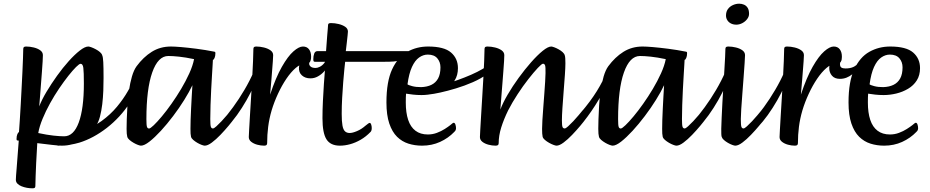

<svg xmlns="http://www.w3.org/2000/svg" viewBox="-20 -776 5037 1040"><path d="M155.2 244Q141.1 244 125.7 241.3Q110.3 238.5 96.4 232.9Q82.6 227.3 74.3 218.6Q65.9 209.9 65.9 197.9Q65.9 184.6 70.2 134.9Q74.6 85.2 81.6 -14.3L74.8 -15Q72.9 -15 71.2 -16.5Q69.6 -17.9 69.6 -23.5Q69.6 -39.3 74.2 -49.7Q78.8 -60 82.8 -60Q84.8 -87.1 87.3 -125.4Q89.8 -163.7 92.2 -208.1Q94.5 -252.6 97 -298.2Q99.5 -343.9 101.4 -385.5Q103.2 -427 104.5 -459.5Q105.9 -491.9 105.9 -510.1Q105.9 -517.2 109.1 -520.6Q112.3 -524 121.6 -524Q141.9 -524 163 -518.8Q184 -513.7 198.2 -503.4Q212.3 -493 212.3 -477.2Q212.3 -467.7 211 -443.6Q209.6 -419.4 207.1 -386.9Q204.5 -354.3 201.9 -319.3Q199.2 -284.2 196.8 -252.7Q194.5 -221.1 192.5 -199.7Q206.2 -235.6 232 -278.9Q257.8 -322.1 289 -365.6Q320.2 -409.1 352.3 -444.8Q384.4 -480.5 412.3 -502.2Q440.2 -524 458.3 -524Q463.9 -524 475.1 -519.9Q486.3 -515.8 499.2 -508.9Q512 -502.1 521.7 -493.6Q531.5 -485.2 533.8 -475.9Q537.9 -467.6 539.4 -439.5Q540.9 -411.4 540.9 -353.4Q540.9 -322.2 539.6 -285.1Q538.2 -247.9 533.9 -211.4Q529.5 -174.9 521.4 -144Q513.3 -113.2 499.5 -94Q462.7 -42.2 417.4 -14.6Q372.1 13 314.7 13Q297.9 13 260.6 8.7Q223.3 4.5 181.9 -0.7Q178.2 64.7 175.9 107.3Q173.6 149.9 173 178.1Q172.3 206.4 171.6 230.8Q171.6 237.9 168.6 241Q165.5 244 155.2 244ZM327.6 -37.7Q378.9 -37.7 406.6 -112.5Q434.3 -187.4 434.3 -323.4Q434.3 -386.2 431.4 -408.3Q428.6 -430.5 416.4 -430.5Q409.6 -430.5 391.8 -412.9Q374.1 -395.3 350.2 -365.2Q326.4 -335.1 300.4 -296.9Q274.5 -258.6 251.1 -216.4Q227.7 -174.1 210.6 -132.6Q193.4 -91 187.2 -55.4Q234.7 -45.2 269.5 -41.5Q304.2 -37.7 327.6 -37.7Z M296.3 13Q284.3 13 293.1 5.3Q302 -2.5 323 -14.4Q344.1 -26.3 368.9 -39.6Q393.8 -52.8 413.8 -62.9Q481.3 -84.8 530 -120.3Q578.7 -155.8 613.6 -197.9Q648.5 -240 672.9 -282.8Q697.4 -325.5 716.4 -362Q722.7 -373.6 726.9 -371.3Q731.1 -368.9 733.1 -357.9Q735.1 -346.9 733.9 -332.2Q732.7 -317.4 727.5 -304.2Q709.6 -259.7 683.8 -219.9Q658 -180.1 626.3 -145.6Q594.5 -111.1 558.7 -83.3Q522.8 -55.5 485.3 -35.3Q447.7 -15.1 410.6 -3.6Q387.7 3.3 359.1 8.1Q330.6 13 296.3 13Z M743.5 13Q738.5 13 727.3 8.9Q716.1 4.8 703.7 -2.4Q691.2 -9.6 681.4 -18.1Q671.7 -26.5 669.4 -35.1Q665.7 -47.8 665.7 -78.1Q665.7 -96.8 666.7 -130.4Q667.7 -163.9 670.2 -204.7Q672.7 -245.5 678.7 -286.4Q684.7 -327.3 694.7 -361.7Q704.7 -396 719.7 -417Q756.4 -466.7 802 -495.3Q847.7 -524 905.7 -524Q924.9 -524 961.2 -521Q997.4 -517.9 1044.4 -511.9Q1091.4 -505.9 1141.5 -496Q1143.4 -495.7 1145.1 -494.4Q1146.7 -493.1 1146.7 -487.5Q1146.7 -472.4 1142.1 -462Q1137.5 -451.7 1133.2 -451.7Q1133.2 -448.7 1131.8 -426.2Q1130.5 -403.7 1128.3 -368Q1126.1 -332.4 1123.9 -290.6Q1121.7 -248.8 1120.4 -206.9Q1119 -165.1 1119 -131.3Q1119 -97.5 1122.2 -88.9Q1125.4 -80.2 1133.5 -80.2Q1139.2 -80.2 1152 -91.8Q1164.8 -103.4 1180.2 -119.6Q1195.6 -135.9 1208.7 -151.7Q1221.8 -167.6 1228.3 -175.4Q1231.8 -179.3 1233.2 -181Q1234.5 -182.7 1236.8 -182.7Q1241.4 -182.7 1247.8 -172.1Q1254.2 -161.5 1254.2 -150Q1254.2 -145.7 1253 -141.7Q1251.7 -137.6 1248.8 -133.8Q1238.3 -119 1218.1 -94.7Q1197.9 -70.4 1174 -45.5Q1150 -20.5 1127.5 -3.8Q1105.1 13 1088.8 13Q1083.8 13 1072.6 8.9Q1061.4 4.8 1048.9 -2.4Q1036.5 -9.6 1026.7 -18.1Q1017 -26.5 1014.7 -35.1Q1013 -42 1012.3 -52.5Q1011.7 -63 1011.7 -78.1Q1011.7 -97 1012.5 -126Q1013.4 -155 1015.1 -188.3Q1016.7 -221.6 1018.6 -254.6Q1020.5 -287.6 1022.2 -314.5Q1005.5 -278.9 978.1 -234.9Q950.8 -190.9 917.8 -147.4Q884.9 -103.8 851.5 -67.5Q818.1 -31.3 789.8 -9.1Q761.5 13 743.5 13ZM787.5 -79.9Q794.3 -79.9 812.7 -97.5Q831.2 -115.1 856.4 -145.2Q881.6 -175.2 908.9 -213.9Q936.2 -252.5 961.4 -294.7Q986.5 -336.9 1005.4 -378.5Q1024.3 -420.1 1031.2 -455.7Q984.3 -465.5 949.9 -469.1Q915.6 -472.7 891.5 -472.7Q836 -472.7 804.5 -383.3Q773 -294 773 -130.7Q773 -97.2 776.2 -88.6Q779.4 -79.9 787.5 -79.9Z M1187 -70.3Q1181.3 -67.3 1177 -71.6Q1172.6 -75.9 1171.2 -84.1Q1169.8 -92.4 1171.7 -101.4Q1173.7 -110.5 1179.5 -116.9Q1210.3 -151.5 1242.5 -195.5Q1274.7 -239.5 1303.7 -288.8Q1332.8 -338 1354 -386.9Q1360 -399.2 1364.3 -391.6Q1368.7 -384 1370.5 -369.9Q1372.3 -355.9 1368.8 -346.6Q1357.8 -315 1337.1 -273.9Q1316.4 -232.8 1290.1 -191.7Q1263.9 -150.6 1237 -118.2Q1210.1 -85.7 1187 -70.3Z M1410.7 13Q1392.1 13 1373 7.7Q1353.8 2.4 1340.7 -8Q1327.6 -18.3 1327.6 -33.8Q1327.6 -41.9 1329.5 -73.3Q1331.3 -104.7 1334 -150.8Q1336.7 -197 1340 -249.2Q1343.4 -301.4 1346.1 -352.3Q1348.8 -403.2 1350.6 -444.8Q1352.5 -486.4 1352.5 -510.1Q1352.5 -517.2 1355.6 -520.6Q1358.8 -524 1368.2 -524Q1388.4 -524 1409.5 -518.8Q1430.6 -513.7 1445.1 -503.4Q1459.6 -493 1459.6 -477.2Q1459.6 -466.3 1457.9 -444.2Q1456.2 -422.1 1454.1 -394.7Q1452.1 -367.4 1449.8 -340.2Q1447.4 -313 1445.6 -292.4Q1443.7 -271.8 1443.1 -263.5Q1474.1 -356.7 1506.8 -414.1Q1539.5 -471.5 1569.4 -497.7Q1599.3 -524 1620.8 -524Q1642.6 -524 1653.9 -508.8Q1665.2 -493.6 1665.2 -470Q1665.2 -451.9 1659.2 -441Q1653.1 -430.1 1630.2 -430.1Q1607.4 -430.1 1581.6 -407.8Q1555.7 -385.6 1531.1 -349.2Q1506.5 -312.8 1485.7 -268Q1464.8 -223.1 1451.3 -178Q1438 -132.3 1432.6 -89.1Q1427.1 -45.8 1427.1 -0.9Q1427.1 6.2 1423.4 9.6Q1419.7 13 1410.7 13Z M1661.4 -351.6Q1632.9 -351.6 1615.2 -367.8Q1597.4 -384 1599.5 -411.6Q1600.9 -428.1 1608.3 -445.2Q1615.7 -462.2 1626.9 -474.7Q1638.2 -487.2 1649.2 -487.2Q1664.9 -488.6 1664.9 -460.9Q1664.9 -451.7 1659.7 -446.4Q1654.6 -441.1 1654.6 -431.1Q1654.6 -422.2 1663 -415.1Q1671.5 -407.9 1690 -407.9Q1699.5 -407.9 1712.3 -414.2Q1725.2 -420.5 1735.8 -433.7Q1746.4 -447 1748.4 -466.1Q1750 -476.9 1755.9 -477.9Q1761.9 -478.9 1761.5 -470.5Q1762.7 -469.8 1764.4 -464.9Q1766.1 -459.9 1767.5 -454.7Q1768.9 -449.5 1768.2 -446.6Q1767.5 -440.5 1764.5 -432.8Q1761.4 -425.1 1755.6 -416.9Q1748.3 -402.8 1734.4 -387.7Q1720.5 -372.5 1701.8 -362.1Q1683.2 -351.6 1661.4 -351.6Z M1821.2 13Q1770.1 13 1748.4 -21.3Q1726.7 -55.6 1726.7 -135.5Q1726.7 -179.9 1729.1 -228.8Q1731.5 -277.7 1734.5 -321.7Q1737.5 -365.8 1740.2 -397.8Q1742.9 -429.8 1743.5 -441.3H1686Q1681 -441.3 1679.1 -444Q1677.1 -446.7 1677.1 -455.1Q1677.1 -473.1 1682.1 -486Q1687.1 -499 1699.4 -499H1746.1Q1747.5 -515.3 1749 -537.8Q1750.5 -560.3 1752.3 -582.5Q1754.1 -604.7 1755.5 -620.2Q1756.8 -635.7 1756.8 -638.1Q1756.8 -645.2 1760 -648.1Q1763.2 -651 1773.2 -651Q1793.5 -651 1814.6 -645.8Q1835.7 -640.7 1850.2 -630.7Q1864.6 -620.7 1864.6 -604.9Q1864.6 -601.8 1862.8 -583.8Q1860.9 -565.8 1858.3 -542.8Q1855.8 -519.8 1853.1 -499H2003.8Q2008.7 -499 2010.8 -496.6Q2013 -494.1 2013 -485.4Q2013 -468.1 2007.8 -454.7Q2002.7 -441.3 1990 -441.3H1849.6Q1848.3 -430.8 1845.3 -401.3Q1842.3 -371.8 1839.1 -331.4Q1835.9 -291 1833.4 -246.4Q1830.9 -201.8 1830.9 -159.4Q1830.9 -118 1835.1 -95.5Q1839.3 -73.1 1849 -64.4Q1858.7 -55.6 1874.3 -55.6Q1889.5 -55.6 1913.8 -65.9Q1938 -76.1 1958.9 -94.6Q1969.3 -103.5 1974.7 -106.9Q1980 -110.3 1982.7 -110.3Q1987.7 -110.3 1990.7 -101.2Q1993.6 -92.2 1993.6 -82.3Q1993.6 -68.5 1987.7 -62Q1962.3 -35.6 1933.8 -19.2Q1905.3 -2.7 1876.6 5.1Q1848 13 1821.2 13Z M1958 -441.3Q1955 -441.3 1953.5 -444.7Q1952 -448.1 1951 -452.6Q1950 -457 1950 -459Q1950 -473 1955.5 -486Q1961 -499 1972 -499H2205Q2194 -494 2181.9 -485.2Q2169.8 -476.4 2158.9 -467Q2148 -457.7 2140.1 -449Q2131 -444.5 2112.7 -442.9Q2094.4 -441.3 2057.1 -441.3Z M2266 13Q2226.9 13 2192.1 2Q2157.4 -9 2130.8 -35.1Q2104.2 -61.3 2088.7 -106.9Q2073.2 -152.5 2073.2 -221.1Q2073.2 -334.1 2104 -400.5Q2134.9 -466.8 2186.1 -495.4Q2237.3 -524 2298.5 -524Q2385.5 -524 2423 -491.6Q2460.5 -459.2 2460.5 -406.8Q2460.5 -368.2 2442.9 -340.4Q2425.3 -312.7 2395.8 -295.2Q2366.3 -277.7 2331.8 -269.4Q2297.4 -261.1 2263.3 -261.1Q2239.7 -261.1 2217.7 -263.5Q2195.7 -266 2179.4 -268.7Q2178.7 -262.8 2178.3 -247.9Q2178 -233 2178 -220.8Q2178 -165.4 2190.9 -126.7Q2203.7 -88.1 2230.4 -67.9Q2257.1 -47.6 2297.5 -47.6Q2323.2 -47.6 2346.6 -56.4Q2370 -65.2 2388.8 -77.2Q2407.6 -89.2 2418.2 -97.6Q2427.6 -105.3 2431.2 -108.2Q2434.8 -111 2437.8 -111Q2443.4 -111 2446.8 -101.5Q2450.1 -91.9 2450.1 -80.4Q2450.1 -76.4 2448.5 -72Q2446.9 -67.6 2440.6 -61.4Q2408.3 -27.7 2363.6 -7.3Q2318.9 13 2266 13ZM2187.3 -319.4Q2190.7 -315.3 2212.4 -309.5Q2234.1 -303.8 2261 -304.1Q2293.5 -305.1 2316.9 -316.5Q2340.3 -327.9 2353.1 -351.2Q2365.8 -374.6 2365.8 -411.4Q2365.8 -439.8 2348.9 -460Q2332 -480.3 2297.3 -480.3Q2272.6 -480.3 2250.1 -464.5Q2227.6 -448.7 2211.4 -413.2Q2195.1 -377.7 2187.3 -319.4Z M2305 -264.4Q2297 -263.4 2296.2 -274Q2295.3 -284.6 2303.3 -295.8Q2311.4 -307 2328.4 -308.5Q2353.1 -311.3 2387.4 -320.2Q2421.7 -329.1 2459.1 -342.4Q2496.4 -355.7 2531.6 -371Q2566.7 -386.3 2593.6 -402.2Q2620.4 -418.1 2631.9 -431.9Q2642 -435.4 2643.7 -428.6Q2645.5 -421.8 2641.7 -411.2Q2637.9 -400.6 2631.6 -390.2Q2625.4 -379.9 2619.4 -375.3Q2586.4 -350.6 2541.5 -330.9Q2496.6 -311.3 2450.4 -297.4Q2404.2 -283.4 2365.4 -274.9Q2326.7 -266.4 2305 -264.4Z M2664.1 13Q2645.5 13 2625.7 7.7Q2605.8 2.4 2592.7 -8Q2579.6 -18.3 2579.6 -33.8Q2579.6 -41.9 2581.5 -73.3Q2583.3 -104.7 2586 -150.5Q2588.7 -196.3 2592 -249Q2595.4 -301.7 2598.1 -352.5Q2600.8 -403.2 2602.6 -444.8Q2604.5 -486.4 2604.5 -510.1Q2604.5 -517.2 2607.6 -520.6Q2610.8 -524 2620.2 -524Q2640.4 -524 2661.5 -518.8Q2682.6 -513.7 2697.1 -503.4Q2711.6 -493 2711.6 -477.2Q2711.6 -468.7 2710.4 -445.3Q2709.2 -422 2706.6 -391.2Q2704.1 -360.4 2701.6 -326.5Q2699 -292.7 2696.5 -262.4Q2694 -232.1 2692.5 -210.6Q2691 -189.1 2690.3 -182.4Q2703.4 -218.3 2729.9 -263.6Q2756.4 -309 2789.6 -354.6Q2822.9 -400.1 2856.7 -438.6Q2890.6 -477 2919.5 -500.5Q2948.5 -524 2965.9 -524Q2970.8 -524 2982 -519.9Q2993.2 -515.8 3005.7 -508.9Q3018.2 -502.1 3027.5 -493.6Q3036.9 -485.2 3039.3 -475.9Q3041.3 -469.7 3041.9 -458.9Q3042.6 -448 3042.6 -432.9Q3042.6 -411.6 3039.8 -370.3Q3036.9 -329.1 3033.1 -281.2Q3029.4 -233.4 3026.5 -191.1Q3023.7 -148.8 3023.7 -125.1Q3023.7 -96.9 3026.8 -88.6Q3030 -80.2 3038.8 -80.2Q3044.6 -80.2 3057.4 -91.8Q3070.2 -103.4 3085.5 -119.6Q3100.9 -135.9 3114 -151.7Q3127.2 -167.6 3133.6 -175.4Q3137.2 -179.3 3138.5 -181Q3139.9 -182.7 3142.2 -182.7Q3146.7 -182.7 3153.1 -172.1Q3159.6 -161.5 3159.6 -150Q3159.6 -145.7 3158.3 -141.7Q3157 -137.6 3154.1 -133.8Q3143.6 -119 3123.3 -94.7Q3102.9 -70.4 3079.1 -45.5Q3055.3 -20.5 3032.7 -3.8Q3010.1 13 2994.4 13Q2989.5 13 2978.3 8.9Q2967.1 4.8 2954.2 -2.4Q2941.4 -9.6 2931.5 -18.1Q2921.6 -26.5 2919.3 -35.1Q2917.6 -42 2917 -52.5Q2916.3 -63 2916.3 -78.1Q2916.3 -94.6 2918 -125.1Q2919.7 -155.6 2922.7 -192.9Q2925.8 -230.2 2928.3 -267Q2930.8 -303.7 2932.9 -333.8Q2934.9 -363.9 2934.9 -379.7Q2935.6 -413.5 2932.4 -422.1Q2929.2 -430.8 2921.1 -430.8Q2914.5 -430.8 2893 -407.9Q2871.5 -385.1 2842.3 -347.9Q2813.1 -310.8 2783.8 -265.9Q2754.4 -221.1 2732.4 -178Q2708.7 -129.5 2694.9 -85.3Q2681.2 -41 2681.2 -0.9Q2681.2 6.2 2677.5 9.6Q2673.7 13 2664.1 13Z M3144.6 -121.3Q3139.9 -115.3 3134.6 -118.5Q3129.2 -121.6 3125.2 -129.7Q3121.2 -137.7 3121.3 -147.7Q3121.4 -157.8 3126.5 -166Q3153 -197.5 3174.5 -226.3Q3195.9 -255.1 3213 -282.7Q3230.1 -310.3 3243.5 -336.6Q3256.9 -362.9 3267.3 -389Q3271.4 -392.9 3276.6 -391.1Q3281.9 -389.2 3284 -380.3Q3286.2 -371.3 3279.8 -351.3Q3273 -328.8 3257.8 -298.9Q3242.6 -268.9 3223.2 -236.3Q3203.8 -203.6 3183.1 -173.6Q3162.4 -143.6 3144.6 -121.3Z M3298.5 13Q3293.5 13 3282.3 8.9Q3271.1 4.8 3258.7 -2.4Q3246.2 -9.6 3236.4 -18.1Q3226.7 -26.5 3224.4 -35.1Q3220.7 -47.8 3220.7 -78.1Q3220.7 -96.8 3221.7 -130.4Q3222.7 -163.9 3225.2 -204.7Q3227.7 -245.5 3233.7 -286.4Q3239.7 -327.3 3249.7 -361.7Q3259.7 -396 3274.7 -417Q3311.4 -466.7 3357 -495.3Q3402.7 -524 3460.7 -524Q3479.9 -524 3516.2 -521Q3552.4 -517.9 3599.4 -511.9Q3646.4 -505.9 3696.5 -496Q3698.4 -495.7 3700.1 -494.4Q3701.7 -493.1 3701.7 -487.5Q3701.7 -472.4 3697.1 -462Q3692.5 -451.7 3688.2 -451.7Q3688.2 -448.7 3686.8 -426.2Q3685.5 -403.7 3683.3 -368Q3681.1 -332.4 3678.9 -290.6Q3676.7 -248.8 3675.4 -206.9Q3674 -165.1 3674 -131.3Q3674 -97.5 3677.2 -88.9Q3680.4 -80.2 3688.5 -80.2Q3694.2 -80.2 3707 -91.8Q3719.8 -103.4 3735.2 -119.6Q3750.6 -135.9 3763.7 -151.7Q3776.8 -167.6 3783.3 -175.4Q3786.8 -179.3 3788.2 -181Q3789.5 -182.7 3791.8 -182.7Q3796.4 -182.7 3802.8 -172.1Q3809.2 -161.5 3809.2 -150Q3809.2 -145.7 3808 -141.7Q3806.7 -137.6 3803.8 -133.8Q3793.3 -119 3773.1 -94.7Q3752.9 -70.4 3729 -45.5Q3705 -20.5 3682.5 -3.8Q3660.1 13 3643.8 13Q3638.8 13 3627.6 8.9Q3616.4 4.8 3603.9 -2.4Q3591.5 -9.6 3581.7 -18.1Q3572 -26.5 3569.7 -35.1Q3568 -42 3567.3 -52.5Q3566.7 -63 3566.7 -78.1Q3566.7 -97 3567.5 -126Q3568.4 -155 3570.1 -188.3Q3571.7 -221.6 3573.6 -254.6Q3575.5 -287.6 3577.2 -314.5Q3560.5 -278.9 3533.1 -234.9Q3505.8 -190.9 3472.8 -147.4Q3439.9 -103.8 3406.5 -67.5Q3373.1 -31.3 3344.8 -9.1Q3316.5 13 3298.5 13ZM3342.5 -79.9Q3349.3 -79.9 3367.7 -97.5Q3386.2 -115.1 3411.4 -145.2Q3436.6 -175.2 3463.9 -213.9Q3491.2 -252.5 3516.4 -294.7Q3541.5 -336.9 3560.4 -378.5Q3579.3 -420.1 3586.2 -455.7Q3539.3 -465.5 3504.9 -469.1Q3470.6 -472.7 3446.5 -472.7Q3391 -472.7 3359.5 -383.3Q3328 -294 3328 -130.7Q3328 -97.2 3331.2 -88.6Q3334.4 -79.9 3342.5 -79.9Z M3742 -70.3Q3736.3 -67.3 3732 -71.6Q3727.6 -75.9 3726.2 -84.1Q3724.8 -92.4 3726.7 -101.4Q3728.7 -110.5 3734.5 -116.9Q3765.3 -151.5 3797.5 -195.5Q3829.7 -239.5 3858.7 -288.8Q3887.8 -338 3909 -386.9Q3915 -399.2 3919.3 -391.6Q3923.7 -384 3925.5 -369.9Q3927.3 -355.9 3923.8 -346.6Q3912.8 -315 3892.1 -273.9Q3871.4 -232.8 3845.1 -191.7Q3818.9 -150.6 3792 -118.2Q3765.1 -85.7 3742 -70.3Z M3962.5 13Q3957.6 13 3946.4 8.9Q3935.2 4.8 3922.7 -2.4Q3910.2 -9.6 3900.8 -18.1Q3891.5 -26.5 3889.1 -35.1Q3887.5 -40.1 3887.1 -50.3Q3886.8 -60.5 3886.8 -78.1Q3887.5 -101.8 3889 -138.9Q3890.5 -176.1 3893 -220.5Q3895.5 -264.8 3898.4 -310.1Q3901.2 -355.4 3903.7 -396.5Q3906.2 -437.6 3907.7 -467.5Q3909.2 -497.5 3909.2 -510.1Q3909.2 -517.2 3912.4 -520.6Q3915.6 -524 3924.9 -524Q3945.2 -524 3966.3 -518.8Q3987.4 -513.7 4001.5 -503.4Q4015.6 -493 4015.6 -477.2Q4015.6 -466.3 4013.3 -433.4Q4010.9 -400.4 4007.8 -356.4Q4004.6 -312.3 4001 -267.1Q3997.5 -221.9 3995.1 -185.3Q3992.8 -148.8 3992.8 -131.3Q3992.8 -97.5 3996 -88.9Q3999.2 -80.2 4007.3 -80.2Q4013 -80.2 4025.8 -91.8Q4038.6 -103.4 4054 -119.6Q4069.3 -135.9 4082.5 -151.7Q4095.6 -167.6 4102.1 -175.4Q4105.6 -179.3 4107 -181Q4108.3 -182.7 4110.6 -182.7Q4115.2 -182.7 4121.6 -172.1Q4128 -161.5 4128 -150Q4128 -145.7 4126.7 -141.7Q4125.5 -137.6 4122.5 -133.8Q4112.1 -119 4091.9 -94.7Q4071.7 -70.4 4047.7 -45.5Q4023.8 -20.5 4001.3 -3.8Q3978.9 13 3962.5 13ZM3968.7 -642.4Q3952 -642.4 3939.4 -648.8Q3926.8 -655.2 3919.6 -666.6Q3912.5 -678 3912.5 -691.6Q3912.5 -712.9 3922.9 -727Q3933.2 -741 3949.9 -748.5Q3966.6 -756 3984 -756Q3997.9 -756 4010.1 -750.7Q4022.3 -745.5 4029.9 -733.4Q4037.4 -721.4 4037.4 -700.7Q4037.4 -686.1 4027 -672.5Q4016.5 -658.8 4000.6 -650.6Q3984.6 -642.4 3968.7 -642.4Z M4062 -70.3Q4056.3 -67.3 4052 -71.6Q4047.6 -75.9 4046.2 -84.1Q4044.8 -92.4 4046.7 -101.4Q4048.7 -110.5 4054.5 -116.9Q4085.3 -151.5 4117.5 -195.5Q4149.7 -239.5 4178.7 -288.8Q4207.8 -338 4229 -386.9Q4235 -399.2 4239.3 -391.6Q4243.7 -384 4245.5 -369.9Q4247.3 -355.9 4243.8 -346.6Q4232.8 -315 4212.1 -273.9Q4191.4 -232.8 4165.1 -191.7Q4138.9 -150.6 4112 -118.2Q4085.1 -85.7 4062 -70.3Z M4285.7 13Q4267.1 13 4248 7.7Q4228.8 2.4 4215.7 -8Q4202.6 -18.3 4202.6 -33.8Q4202.6 -41.9 4204.5 -73.3Q4206.3 -104.7 4209 -150.8Q4211.7 -197 4215 -249.2Q4218.4 -301.4 4221.1 -352.3Q4223.8 -403.2 4225.6 -444.8Q4227.5 -486.4 4227.5 -510.1Q4227.5 -517.2 4230.6 -520.6Q4233.8 -524 4243.2 -524Q4263.4 -524 4284.5 -518.8Q4305.6 -513.7 4320.1 -503.4Q4334.6 -493 4334.6 -477.2Q4334.6 -466.3 4332.9 -444.2Q4331.2 -422.1 4329.1 -394.7Q4327.1 -367.4 4324.8 -340.2Q4322.4 -313 4320.6 -292.4Q4318.7 -271.8 4318.1 -263.5Q4349.1 -356.7 4381.8 -414.1Q4414.5 -471.5 4444.4 -497.7Q4474.3 -524 4495.8 -524Q4517.6 -524 4528.9 -508.8Q4540.2 -493.6 4540.2 -470Q4540.2 -451.9 4534.2 -441Q4528.1 -430.1 4505.2 -430.1Q4482.4 -430.1 4456.6 -407.8Q4430.7 -385.6 4406.1 -349.2Q4381.5 -312.8 4360.7 -268Q4339.8 -223.1 4326.3 -178Q4313 -132.3 4307.6 -89.1Q4302.1 -45.8 4302.1 -0.9Q4302.1 6.2 4298.4 9.6Q4294.7 13 4285.7 13Z M4529.5 -348.9Q4501 -348.9 4486.4 -366.1Q4471.7 -383.3 4471.7 -407.5Q4471.7 -416.6 4474 -427.2Q4476.2 -437.7 4480.1 -448.1Q4486.9 -466.3 4498.8 -478.1Q4510.7 -489.9 4522.9 -490.6Q4539.9 -490.6 4539.9 -463.6Q4539.9 -448.2 4534.9 -444.3Q4529.9 -440.4 4529.9 -429.7Q4529.9 -414.6 4537.8 -409.9Q4545.6 -405.2 4560.1 -405.2Q4584.4 -405.2 4601.9 -413Q4619.4 -420.9 4633.5 -438.8Q4638.2 -446.4 4643.2 -441.7Q4648.3 -437.1 4645.6 -428.6Q4644.3 -421.8 4638.8 -412.6Q4633.4 -403.5 4623.4 -397.4Q4610.6 -384.7 4596.1 -373.3Q4581.7 -361.9 4565.2 -355.4Q4548.8 -348.9 4529.5 -348.9Z M4769 13Q4729.9 13 4695.1 2Q4660.4 -9 4633.8 -35.1Q4607.2 -61.3 4591.7 -106.9Q4576.2 -152.5 4576.2 -221.1Q4576.2 -334.1 4607 -400.5Q4637.9 -466.8 4689.1 -495.4Q4740.3 -524 4801.5 -524Q4888.5 -524 4926 -491.6Q4963.5 -459.2 4963.5 -406.8Q4963.5 -368.2 4945.9 -340.4Q4928.3 -312.7 4898.8 -295.2Q4869.3 -277.7 4834.8 -269.4Q4800.4 -261.1 4766.3 -261.1Q4742.7 -261.1 4720.7 -263.5Q4698.7 -266 4682.4 -268.7Q4681.7 -262.8 4681.3 -247.9Q4681 -233 4681 -220.8Q4681 -165.4 4693.9 -126.7Q4706.7 -88.1 4733.4 -67.9Q4760.1 -47.6 4800.5 -47.6Q4826.2 -47.6 4849.6 -56.4Q4873 -65.2 4891.8 -77.2Q4910.6 -89.2 4921.2 -97.6Q4930.6 -105.3 4934.2 -108.2Q4937.8 -111 4940.8 -111Q4946.4 -111 4949.8 -101.5Q4953.1 -91.9 4953.1 -80.4Q4953.1 -76.4 4951.5 -72Q4949.9 -67.6 4943.6 -61.4Q4911.3 -27.7 4866.6 -7.3Q4821.9 13 4769 13ZM4690.3 -319.4Q4693.7 -315.3 4715.4 -309.5Q4737.1 -303.8 4764 -304.1Q4796.5 -305.1 4819.9 -316.5Q4843.3 -327.9 4856.1 -351.2Q4868.8 -374.6 4868.8 -411.4Q4868.8 -439.8 4851.9 -460Q4835 -480.3 4800.3 -480.3Q4775.6 -480.3 4753.1 -464.5Q4730.6 -448.7 4714.4 -413.2Q4698.1 -377.7 4690.3 -319.4Z"/></svg>

Font: Briem Hand Thin
Style: Regular
Weight: 100
Designer: Gunnlaugur SE Briem, Eben Sorkin
Foundry: Sorkin Type Co.
Version: Version 1.003